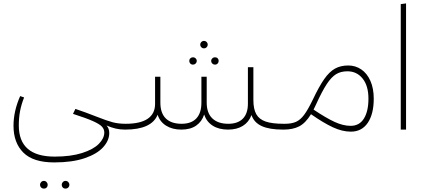

<svg xmlns="http://www.w3.org/2000/svg" viewBox="-20 -758 2484 1123"><path d="M712 0Q682 0 656.5 -6Q631 -12 603 -24Q619 -7 619 20Q619 64 583 103.5Q547 143 474.5 167.5Q402 192 297 192Q174 192 116.5 134.5Q59 77 59 -22Q59 -108 98 -196L121 -188Q105 -148 97.5 -109Q90 -70 90 -24Q90 158 300 158Q394 158 460 137Q526 116 558 83.5Q590 51 590 17Q590 -2 576.5 -17Q563 -32 524 -49.5Q485 -67 407 -92L421 -121Q478 -102 544 -76Q605 -52 638.5 -43Q672 -34 715 -34L732 -17ZM214 323Q214 314 220.5 307Q227 300 237 300Q246 300 252.5 307Q259 314 259 323Q259 332 253 338.5Q247 345 237 345Q227 345 220.5 338.5Q214 332 214 323ZM341 323Q341 314 347.5 307Q354 300 363 300Q373 300 379.5 307Q386 314 386 323Q386 332 379.5 338.5Q373 345 363 345Q353 345 347 338.5Q341 332 341 323Z M1655 -17 1635 0Q1556 0 1511 -20.5Q1466 -41 1451 -85Q1435 -43 1400 -21.5Q1365 0 1314 0Q1260 0 1224 -23Q1188 -46 1174 -88Q1161 -47 1127.5 -23.5Q1094 0 1041 0Q988 0 951.5 -23Q915 -46 902 -87Q867 0 712 0L692 -17L715 -34Q801 -34 844 -63.5Q887 -93 887 -150V-309H918V-158Q918 -96 950 -65Q982 -34 1042 -34Q1099 -34 1128.5 -65.5Q1158 -97 1158 -157V-309H1189V-158Q1189 -97 1222 -65.5Q1255 -34 1315 -34Q1371 -34 1400.5 -64Q1430 -94 1430 -152V-365H1462V-173Q1462 -120 1479 -90Q1496 -60 1534 -47Q1572 -34 1639 -34ZM1151 -497Q1151 -506 1157.5 -512.5Q1164 -519 1173 -519Q1182 -519 1188.5 -512.5Q1195 -506 1195 -497Q1195 -488 1188.5 -481.5Q1182 -475 1173 -475Q1164 -475 1157.5 -481.5Q1151 -488 1151 -497ZM1087 -402Q1087 -411 1093.5 -417Q1100 -423 1109 -423Q1118 -423 1124.5 -416.5Q1131 -410 1131 -402Q1131 -393 1124.5 -386.5Q1118 -380 1109 -380Q1099 -380 1093 -386.5Q1087 -393 1087 -402ZM1215 -402Q1215 -410 1221.5 -416.5Q1228 -423 1237 -423Q1247 -423 1253 -417Q1259 -411 1259 -402Q1259 -393 1253 -386.5Q1247 -380 1237 -380Q1228 -380 1221.5 -386.5Q1215 -393 1215 -402Z M2166 -181Q2166 -91 2131 -39.5Q2096 12 2032 12Q1982 12 1927 -13.5Q1872 -39 1799 -90Q1767 -38 1730 -19Q1693 0 1640 0H1635L1615 -17L1638 -34H1646Q1686 -34 1711.5 -45.5Q1737 -57 1759 -86.5Q1781 -116 1809 -174Q1846 -252 1876 -295Q1906 -338 1939 -356.5Q1972 -375 2017 -375Q2059 -375 2093 -352Q2127 -329 2146.5 -285Q2166 -241 2166 -181ZM2135 -181Q2135 -256 2101 -298.5Q2067 -341 2012 -341Q1973 -341 1945.5 -324Q1918 -307 1891 -266Q1864 -225 1828 -146Q1825 -140 1821.5 -132.5Q1818 -125 1814 -117Q1887 -68 1937 -45Q1987 -22 2031 -22Q2082 -22 2108.5 -64.5Q2135 -107 2135 -181Z M2324 0V-734L2355 -738V0Z"/></svg>

Font: FiraGO UltraLight
Style: Regular
Weight: 200
Designer: bBox Type
Foundry: bBox Type GmbH
Version: Version 1.001